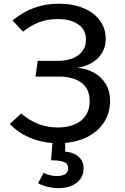

<svg xmlns="http://www.w3.org/2000/svg" viewBox="-20 -739 655 1008"><path d="M322.1 11.3V56.9Q370.8 61.5 394.9 85.9Q419 110.3 419 145.1Q419 177.9 401.5 201.3Q384.1 224.6 354.6 236.7Q325.1 248.7 289.2 248.7Q257.9 248.7 229.2 241.5Q200.5 234.4 180 222.6L209.2 168.7Q223.6 176.4 242.3 180.8Q261 185.1 277.9 185.1Q337.9 185.1 337.9 144.6Q337.9 120 315.9 111.3Q293.8 102.6 248.2 102.6L255.4 11.8Q188.2 7.2 130.8 -18.5Q73.3 -44.1 31.3 -88.2L91.3 -143.1Q176.9 -69.7 283.6 -69.7Q335.9 -69.7 373.6 -86.4Q411.3 -103.1 431 -134.1Q450.8 -165.1 450.8 -207.2Q450.8 -272.8 407.2 -304.9Q363.6 -336.9 290.3 -336.9H166.2L177.9 -419.5H284.1Q324.6 -419.5 357.9 -431.5Q391.3 -443.6 411.3 -468.7Q431.3 -493.8 431.3 -530.8Q431.3 -583.1 390.8 -611Q350.3 -639 284.6 -639Q229.7 -639 185.9 -622.3Q142.1 -605.6 101 -572.8L45.6 -631.3Q98.5 -675.4 158.5 -697.4Q218.5 -719.5 288.2 -719.5Q362.6 -719.5 418.5 -696.2Q474.4 -672.8 504.6 -631Q534.9 -589.2 534.9 -534.9Q534.9 -492.8 515.4 -460.8Q495.9 -428.7 462.3 -409.2Q428.7 -389.7 386.2 -383.1Q433.3 -379 472.3 -357.9Q511.3 -336.9 534.6 -299Q557.9 -261 557.9 -208.7Q557.9 -150.3 529.5 -102.6Q501 -54.9 447.9 -25.1Q394.9 4.6 322.1 11.3Z"/></svg>

Font: Fira Code Fixed Retina
Style: Regular
Weight: 450
Monospace: yes
Designer: Carrois Corporate, Edenspiekermann AG, Nikita Prokopov
Foundry: Carrois Corporate, Edenspiekermann AG, Nikita Prokopov
Version: Version 5.002